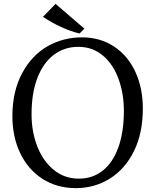

<svg xmlns="http://www.w3.org/2000/svg" viewBox="-20 -958 799 992"><path d="M44 0ZM718 -397Q718 -270 672 -177Q626 -84 547 -35Q468 14 372 14Q274 14 199.5 -34Q125 -82 84.5 -166.5Q44 -251 44 -358Q44 -486 94.5 -580Q145 -674 229 -721Q309 -765 403 -765Q498 -765 569.5 -717.5Q641 -670 679.5 -586.5Q718 -503 718 -397ZM143 -368Q143 -278 172.5 -202Q202 -126 257.5 -80.5Q313 -35 387 -35Q459 -35 511.5 -77Q564 -119 592 -198Q620 -277 620 -385Q620 -474 592.5 -550Q565 -626 511.5 -671Q458 -716 385 -716Q312 -716 257.5 -674.5Q203 -633 173 -554.5Q143 -476 143 -368ZM202 -871 267 -938 416 -810 391 -785Q347 -795 296 -818.5Q245 -842 202 -871Z"/></svg>

Font: Martel
Style: Regular
Weight: 400
Designer: Dan Reynolds
Foundry: Dan Reynolds
Version: Version 1.001; ttfautohint (v1.1) -l 5 -r 5 -G 72 -x 0 -D la